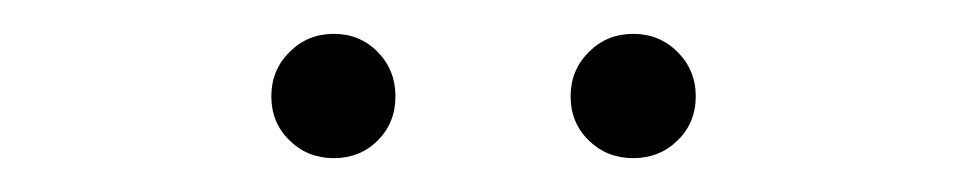

<svg xmlns="http://www.w3.org/2000/svg" viewBox="-20 -692 575 114"><path d="M151.9 -608.6Q141.1 -619.1 141.1 -634.8Q141.1 -650.4 151.9 -661.1Q162.6 -671.9 178.2 -671.9Q193.8 -671.9 204.3 -661.1Q214.8 -650.4 214.8 -634.8Q214.8 -619.1 204.3 -608.6Q193.8 -598.1 178.2 -598.1Q162.6 -598.1 151.9 -608.6ZM329.6 -608.6Q318.8 -619.1 318.8 -634.8Q318.8 -650.4 329.6 -661.1Q340.3 -671.9 356 -671.9Q371.6 -671.9 382.3 -661.1Q393.1 -650.4 393.1 -634.8Q393.1 -619.1 382.3 -608.6Q371.6 -598.1 356 -598.1Q340.3 -598.1 329.6 -608.6Z"/></svg>

Font: Source Sans Pro Light
Style: Regular
Weight: 300
Designer: Paul D. Hunt
Foundry: Adobe Systems Incorporated
Version: Version 2.020;PS 2.0;hotconv 1.0.86;makeotf.lib2.5.63406